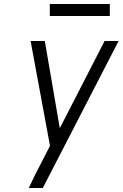

<svg xmlns="http://www.w3.org/2000/svg" viewBox="-20 -940 616 960"><path d="M124 0H194L573 -735H503L279 -299L204 -735H133L230 -211L189 -131Q172 -99 155.5 -66Q139 -33 124 0ZM229 -860H529V-920H229Z"/></svg>

Font: Iosevka Sparkle Light Oblique
Style: Regular
Weight: 300
Italic angle: -9°
Designer: Belleve Invis
Foundry: Belleve Invis
Version: Version 4.5.0; ttfautohint (v1.8.3)